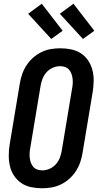

<svg xmlns="http://www.w3.org/2000/svg" viewBox="-20 -1002 540 1030"><path d="M206 8Q176 8 147 2Q118 -4 95 -19.5Q72 -35 56 -58.5Q40 -82 33.5 -110Q27 -138 27 -167.5Q27 -197 32 -228L86 -552Q90 -578 98.5 -603Q107 -628 121.5 -650.5Q136 -673 156.5 -691.5Q177 -710 201.5 -722Q226 -734 252 -738.5Q278 -743 303 -743Q333 -743 362 -737Q391 -731 414.5 -715.5Q438 -700 453.5 -676.5Q469 -653 476 -625Q483 -597 482.5 -567.5Q482 -538 477 -507L423 -183Q419 -157 410.5 -132Q402 -107 387.5 -84.5Q373 -62 352.5 -43.5Q332 -25 307.5 -13Q283 -1 257 3.5Q231 8 206 8ZM207 -88Q227 -88 247 -97Q267 -106 281 -122.5Q295 -139 302 -158.5Q309 -178 312 -198L366 -523Q369 -537 370 -551.5Q371 -566 369.5 -579.5Q368 -593 363.5 -605.5Q359 -618 350.5 -628Q342 -638 329 -642.5Q316 -647 302 -647Q282 -647 262 -638Q242 -629 228 -612.5Q214 -596 207 -576.5Q200 -557 197 -537L143 -212Q140 -198 139 -183.5Q138 -169 139.5 -155.5Q141 -142 145.5 -129.5Q150 -117 158.5 -107Q167 -97 180 -92.5Q193 -88 207 -88ZM425 -793 301 -928 374 -982 486 -837ZM255 -793 131 -928 204 -982 316 -837Z"/></svg>

Font: Iosevka Curly
Style: Bold Italic
Weight: 700
Italic angle: -9°
Monospace: yes
Designer: Belleve Invis
Foundry: Belleve Invis
Version: Version 22.1.2; ttfautohint (v1.8.4)